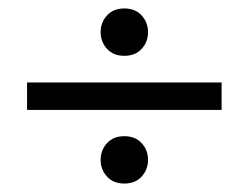

<svg xmlns="http://www.w3.org/2000/svg" viewBox="-20 -557 588 454"><path d="M44 -297V-362H504V-297ZM274 -123Q248 -123 233 -139.5Q218 -156 218 -179Q218 -202 233 -218.5Q248 -235 274 -235Q300 -235 315 -218.5Q330 -202 330 -179Q330 -156 315 -139.5Q300 -123 274 -123ZM274 -425Q248 -425 233 -441.5Q218 -458 218 -481Q218 -504 233 -520.5Q248 -537 274 -537Q300 -537 315 -520.5Q330 -504 330 -481Q330 -458 315 -441.5Q300 -425 274 -425Z"/></svg>

Font: El Messiri
Style: Regular
Weight: 400
Designer: Mohamed Gaber
Foundry: Kief Type Foundry
Version: Version 2.020